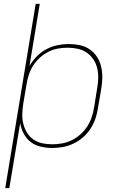

<svg xmlns="http://www.w3.org/2000/svg" viewBox="-20 -755 640 990"><path d="M7 215 164 -735H185L132 -415Q147 -441 169.5 -464Q192 -487 219.5 -501.5Q247 -516 276.5 -522Q306 -528 335 -528Q364 -528 392 -522Q420 -516 442.5 -500.5Q465 -485 480 -462Q495 -439 501.5 -411.5Q508 -384 507.5 -355Q507 -326 502 -297L485 -197Q481 -169 471.5 -142Q462 -115 446 -90.5Q430 -66 407.5 -46.5Q385 -27 358.5 -14.5Q332 -2 304 3Q276 8 249 8Q219 8 189.5 1Q160 -6 138 -23Q116 -40 102.5 -65.5Q89 -91 84 -120L28 215ZM249 -11Q274 -11 299.5 -15.5Q325 -20 349 -31.5Q373 -43 394 -61.5Q415 -80 429.5 -102.5Q444 -125 452.5 -150Q461 -175 465 -200L481 -300Q486 -326 486.5 -352.5Q487 -379 481 -404Q475 -429 461 -449.5Q447 -470 426.5 -484Q406 -498 380.5 -503.5Q355 -509 329 -509Q304 -509 278.5 -504.5Q253 -500 229.5 -488Q206 -476 186 -458Q166 -440 151.5 -417.5Q137 -395 129 -370.5Q121 -346 117 -321L100 -221Q96 -195 95 -168.5Q94 -142 100 -117.5Q106 -93 119 -71.5Q132 -50 152 -36Q172 -22 197 -16.5Q222 -11 249 -11Z"/></svg>

Font: Iosevka SS04 Th Ex Obl
Style: Regular
Weight: 100
Width: 7
Italic angle: -9°
Monospace: yes
Designer: Belleve Invis
Foundry: Belleve Invis
Version: Version 19.0.0; ttfautohint (v1.8.4)